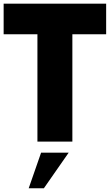

<svg xmlns="http://www.w3.org/2000/svg" viewBox="-31 -770 598 1044"><path d="M546.2 -750V-583.8H362.5V0H172.5V-583.8H-11.2V-750ZM125 253.8 192.5 60H342.5L207.5 253.8Z"/></svg>

Font: Now Alt Black
Style: Regular
Weight: 900
Designer: Alfredo Marco Pradil
Foundry: Alfredo Marco Pradil
Version: Version 1.002;PS 001.002;hotconv 1.0.88;makeotf.lib2.5.64775